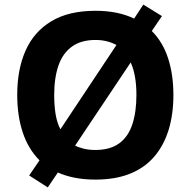

<svg xmlns="http://www.w3.org/2000/svg" viewBox="-20 -772 831 836"><path d="M735 -358Q735 -275 714.5 -207.5Q694 -140 652.5 -91Q611 -42 547 -16Q483 10 395 10Q347 10 306 2Q265 -6 232 -21L188 44L107 -8L152 -74Q103 -123 79 -195.5Q55 -268 55 -359Q55 -470 91.5 -552Q128 -634 203.5 -679.5Q279 -725 396 -725Q445 -725 487 -716.5Q529 -708 564 -691L604 -752L685 -702L641 -637Q689 -589 712 -518Q735 -447 735 -358ZM574 -358Q574 -446 549 -500L307 -138Q325 -129 347 -124Q369 -119 395 -119Q459 -119 498.5 -147.5Q538 -176 556 -230Q574 -284 574 -358ZM216 -358Q216 -313 222 -275.5Q228 -238 243 -209L487 -576Q469 -586 446 -592Q423 -598 396 -598Q333 -598 293 -569Q253 -540 234.5 -486.5Q216 -433 216 -358Z"/></svg>

Font: Noto Sans Khmer
Style: Bold
Weight: 700
Version: Version 2.003